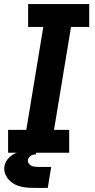

<svg xmlns="http://www.w3.org/2000/svg" viewBox="-20 -755 472 949"><path d="M20 0H322V-113H247L331 -622H421V-735H119V-622H194L110 -113H20ZM171 174H172Q172 174 172 174Q172 174 172 174H216L233 70H172Q159 70 146.5 68Q134 66 125 56.5Q116 47 118 35Q120 26 126.5 19.5Q133 13 141.5 10.5Q150 8 158 8V-11Q135 -11 112 -9.5Q89 -8 66 -1Q43 6 24.5 24.5Q6 43 2 66Q-2 90 8.5 111Q19 132 36.5 145.5Q54 159 76.5 165.5Q99 172 123 173Q147 174 171 174Z"/></svg>

Font: Iosevka Sparkle XBdObl
Style: Regular
Weight: 800
Italic angle: -9°
Designer: Belleve Invis
Foundry: Belleve Invis
Version: Version 4.5.0; ttfautohint (v1.8.3)